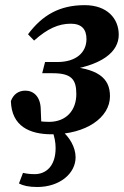

<svg xmlns="http://www.w3.org/2000/svg" viewBox="-20 -519 492 764"><path d="M186.2 15.4C322.3 15.4 417.6 -51.3 417.6 -136C417.6 -208.1 371 -249.3 229.7 -256.2L225.8 -236.1C389.8 -256.3 452.5 -314.2 452.5 -380.9C452.5 -445.3 406.3 -498.5 317.1 -498.5C216.8 -498.5 148.4 -458.8 91.5 -382.6L115.7 -357.6C168.9 -405.3 213.4 -424.7 261.7 -424.7C304.3 -424.7 324.1 -403 324.1 -363.6C324.1 -310.9 284 -272.2 207.9 -272.2H159.3L147.9 -227.6H190.3C265.7 -227.6 283.7 -201.6 283.7 -144.7C283.7 -79.9 243.5 -34.1 175.2 -34.1C150.6 -34.1 113.7 -37.7 75.9 -48.6L145 -11.7L142 -87.2C140.3 -134.5 113.6 -158.3 81.1 -158.3C55 -158.3 33.9 -145.3 23.3 -116.8C26.2 -16.4 98 15.4 186.2 15.4ZM55.4 211C71.5 219.6 93.8 225.1 128.1 225.1C217.6 225.1 280.8 171.4 280.8 106.8C280.8 67.2 256.8 26.1 224.4 0H188C197 26.4 201.3 47 201.3 70C201.3 144.1 161 173.9 118.5 173.9C101.3 173.9 88.1 172.6 71.5 168.9L55.4 211Z"/></svg>

Font: Source Serif Variable
Style: Italic
Weight: 389
Italic angle: -12°
Designer: Frank Grießhammer
Foundry: Adobe Systems Incorporated
Version: Version 3.001;hotconv 1.0.111;makeotfexe 2.5.65597